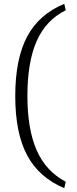

<svg xmlns="http://www.w3.org/2000/svg" viewBox="-20 -810 398 995"><path d="M313 -790 321 -757Q218 -706 170 -597Q122 -488 122 -313Q122 -141 170 -31.5Q218 78 321 132L313 165Q182 110 120.5 -5.5Q59 -121 59 -312Q59 -504 120.5 -620Q182 -736 313 -790Z"/></svg>

Font: Exo 2.0 Light
Style: Regular
Weight: 300
Designer: Natanael Gama
Version: Version 1.001;PS 001.001;hotconv 1.0.70;makeotf.lib2.5.58329